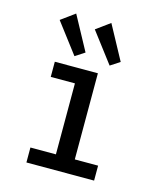

<svg xmlns="http://www.w3.org/2000/svg" viewBox="-105 -766 710 844"><g transform="rotate(15 250.0 -344.5)"><path d="M95 0V-68H211V-391H101V-460H297V-68H403V0ZM178 -506 74 -643 137 -689 221 -534ZM338 -506 234 -643 297 -689 381 -534Z"/></g></svg>

Font: Inconsolata Medium
Style: Regular
Weight: 500
Monospace: yes
Designer: Raph Levien, Cyreal, Brenton Simpson
Foundry: Raph Levien, Cyreal, Google
Version: Version 3.001; ttfautohint (v1.8.2.53-6de2)